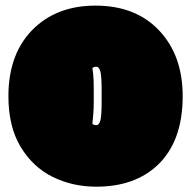

<svg xmlns="http://www.w3.org/2000/svg" viewBox="-20 -666 698 701"><path d="M331.5 15.6Q471.7 15.6 555.2 -63Q647 -149.9 647 -314.9Q647 -463.4 561.3 -554.4Q475.6 -645.5 328.6 -645.5Q193.4 -645.5 107.4 -565.9Q10.7 -475.6 10.7 -314.9Q10.7 -204.1 55.2 -130.1Q99.6 -56.2 172.1 -20.3Q244.6 15.6 331.5 15.6ZM351.1 -336.9V-294.4Q351.1 -245.6 346.7 -227.3Q342.3 -209 330.6 -209Q323.2 -209 317.4 -213.9L318.4 -225.6Q319.3 -236.3 320.8 -251.5Q322.3 -266.6 322.3 -299.8V-331.5Q322.3 -379.4 320.3 -394Q318.4 -408.7 317.4 -417.5Q323.2 -422.4 330.6 -422.4Q342.3 -422.4 346.7 -404.1Q351.1 -385.7 351.1 -336.9Z"/></svg>

Font: Friends & Family
Style: Regular
Weight: 400
Designer: Sarang Kulkarni, Maithili Shingre, Noopur Datye
Foundry: Ek Type
Version: Version 1.000;hotconv 1.0.117;makeotfexe 2.5.65602